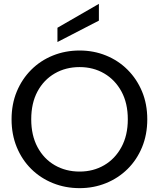

<svg xmlns="http://www.w3.org/2000/svg" viewBox="-20 -969 823 996"><path d="M493 -949V-862L278 -751V-825ZM393 7Q319 7 254.5 -19Q190 -45 142 -92.5Q94 -140 67 -205.5Q40 -271 40 -350Q40 -429 67 -494Q94 -559 142 -607Q190 -655 254.5 -681Q319 -707 393 -707Q466 -707 530 -681Q594 -655 642 -607Q690 -559 717 -494Q744 -429 744 -350Q744 -271 717 -205.5Q690 -140 642 -92.5Q594 -45 530 -19Q466 7 393 7ZM393 -79Q464 -79 520.5 -112Q577 -145 610 -206Q643 -267 643 -350Q643 -434 610 -494.5Q577 -555 520.5 -588Q464 -621 393 -621Q321 -621 264 -588Q207 -555 174.5 -494.5Q142 -434 142 -350Q142 -267 174.5 -206Q207 -145 264 -112Q321 -79 393 -79Z"/></svg>

Font: Albert Sans Medium
Style: Regular
Weight: 500
Designer: Andreas Rasmussen
Foundry: a.Foundry
Version: Version 1.025